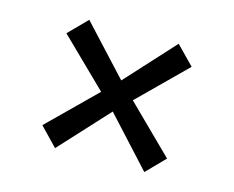

<svg xmlns="http://www.w3.org/2000/svg" viewBox="-73 -647 815 670"><g transform="rotate(15 334.5 -312.0)"><path d="M278 -312 108 -478 173 -544 335.5 -368.5 496 -544 560.5 -478 392.5 -312 560.5 -146.5 496 -80.5 335 -256 173.5 -80.5 110 -146.5Z"/></g></svg>

Font: Merriweather 48pt
Style: Bold
Weight: 700
Version: Version 2.100